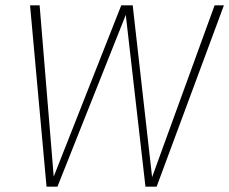

<svg xmlns="http://www.w3.org/2000/svg" viewBox="-20 -702 862 722"><path d="M569 0H527L453 -646L196 0H155L93 -682H129L182 -38L436 -682H479L552 -36L787 -682H822Z"/></svg>

Font: FiraGO UltraLight
Style: Italic
Weight: 200
Italic angle: -8°
Designer: bBox Type GmbH
Foundry: bBox Type GmbH
Version: Version 1.001